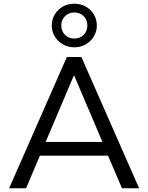

<svg xmlns="http://www.w3.org/2000/svg" viewBox="-20 -1011 796 1031"><path d="M29 0 339 -705H417L727 0H635L549 -201L592 -175H163L205 -201L120 0ZM376 -604 217 -230 192 -249H563L538 -230L379 -604ZM379 -757Q345 -757 317.5 -773Q290 -789 274 -815.5Q258 -842 258 -874Q258 -907 274 -933.5Q290 -960 317 -975.5Q344 -991 379 -991Q414 -991 441 -975.5Q468 -960 484 -933.5Q500 -907 500 -874Q500 -842 484 -815.5Q468 -789 441 -773Q414 -757 379 -757ZM379 -804Q410 -804 429.5 -824Q449 -844 449 -875Q449 -904 429.5 -924Q410 -944 379 -944Q349 -944 329 -924Q309 -904 309 -874Q309 -844 329 -824Q349 -804 379 -804Z"/></svg>

Font: Nunito Sans 9pt
Style: Regular
Weight: 400
Version: Version 3.101;gftools[0.9.27]